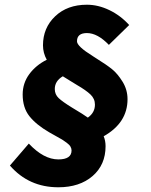

<svg xmlns="http://www.w3.org/2000/svg" viewBox="-20 -712 640 813"><path d="M227 81Q102 81 22 -11L102 -104Q165 -37 227 -37Q283 -37 283 -75Q283 -83 278.5 -91Q274 -99 262.5 -107.5Q251 -116 243 -121Q235 -126 215.5 -136.5Q196 -147 188 -152Q133 -184 104.5 -220Q76 -256 76 -312Q76 -360 104 -398Q132 -436 178 -459Q162 -488 162 -520Q162 -594 213.5 -643Q265 -692 348 -692Q396 -692 443.5 -669Q491 -646 527 -606L441 -522Q393 -572 348 -572Q306 -572 306 -537Q306 -516 372 -475Q383 -468 389 -464Q431 -438 454.5 -419Q478 -400 499 -366Q520 -332 520 -292Q520 -192 419 -135Q427 -116 427 -93Q427 -14 372 33.5Q317 81 227 81ZM284 -257Q336 -226 352 -214Q382 -235 382 -269Q382 -294 363 -312Q344 -330 306 -352Q298 -357 277.5 -369.5Q257 -382 246 -389Q212 -369 212 -335Q212 -312 228.5 -296.5Q245 -281 284 -257Z"/></svg>

Font: TypoPRO Source Code Pro
Style: Italic
Weight: 900
Italic angle: -11°
Monospace: yes
Designer: Paul D. Hunt, Teo Tuominen
Foundry: Adobe Systems Incorporated
Version: Version 1.030;PS 1.0;hotconv 1.0.84;makeotf.lib2.5.63406